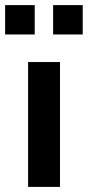

<svg xmlns="http://www.w3.org/2000/svg" viewBox="-45 -732 344 752"><path d="M65 0V-489H190V0ZM163 -597V-712H279V-597ZM-25 -597V-712H91V-597Z"/></svg>

Font: Nunito Sans 12pt ExtraLight 12pt
Style: Bold
Weight: 700
Version: Version 3.101;gftools[0.9.27]